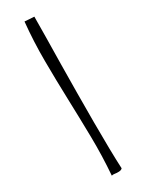

<svg xmlns="http://www.w3.org/2000/svg" viewBox="-196 -757 597 788"><g transform="rotate(-30 103.0 -363.0)"><path d="M78 0Q85 -2 93 -0.5Q101 1 112 0.5Q123 0 128 -6Q126 -46 125 -103.5Q124 -161 124 -227Q124 -293 124.5 -364Q125 -435 126 -501Q127 -567 128 -625Q129 -683 129 -724L84 -727Q75 -636 75.5 -545Q76 -454 79 -363Q82 -272 83.5 -181Q85 -90 78 0Z"/></g></svg>

Font: Londrina Solid Thin
Style: Regular
Weight: 250
Designer: Marcelo Magalhaes
Foundry: Marcelo Magalhães
Version: Version 1.002